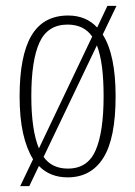

<svg xmlns="http://www.w3.org/2000/svg" viewBox="-20 -596 461 656"><path d="M93 -52Q71 -87 59 -140Q47 -193 47 -267Q47 -406 87.5 -474.5Q128 -543 213 -543Q274 -543 312 -502L347 -576H378L331 -478Q375 -409 375 -267Q375 -123 333 -56.5Q291 10 211 10Q151 10 113 -29L80 40H49ZM295 -471Q267 -512 211 -512Q143 -512 115 -451Q87 -390 87 -267Q87 -210 93.5 -165Q100 -120 113 -89ZM212 -20Q280 -20 307 -83Q334 -146 334 -267Q334 -324 328.5 -367Q323 -410 311 -441L129 -60Q157 -20 212 -20Z"/></svg>

Font: Noto Serif ExtraCondensed ExtraLight
Style: Regular
Weight: 200
Width: 2
Designer: Monotype Design Team
Foundry: Monotype Imaging Inc.
Version: Version 2.015